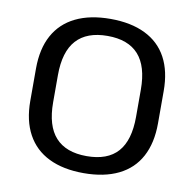

<svg xmlns="http://www.w3.org/2000/svg" viewBox="-80 -789 887 878"><g transform="rotate(10 363.5 -350.0)"><path d="M364 8Q269 8 202.5 -24.5Q136 -57 101.5 -120.5Q67 -184 67 -275V-425Q67 -517 101.5 -580Q136 -643 202.5 -675.5Q269 -708 364 -708Q459 -708 525.5 -675.5Q592 -643 626 -580Q660 -517 660 -425V-275Q660 -184 626 -120.5Q592 -57 525.5 -24.5Q459 8 364 8ZM364 -71Q461 -71 508.5 -124.5Q556 -178 556 -287V-413Q556 -522 508 -575.5Q460 -629 364 -629Q268 -629 219.5 -575.5Q171 -522 171 -413V-287Q171 -178 219.5 -124.5Q268 -71 364 -71Z"/></g></svg>

Font: Pathway Extreme Medium
Style: Regular
Weight: 500
Designer: Eduardo Rodriguez Tunni
Foundry: Eduardo Rodriguez Tunni
Version: Version 1.001;gftools[0.9.26]